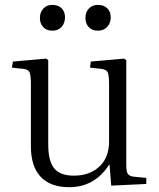

<svg xmlns="http://www.w3.org/2000/svg" viewBox="-20 -755 652 789"><path d="M382.8 -628.9Q358.4 -628.9 344.7 -643.6Q331.1 -658.2 331.1 -681.2Q331.1 -704.6 345 -719.7Q358.9 -734.9 382.8 -734.9Q406.7 -734.9 420.9 -720.9Q435.1 -707 435.1 -684.1Q435.1 -660.6 420.7 -644.8Q406.2 -628.9 382.8 -628.9ZM194.8 -628.9Q171.4 -628.9 157.7 -643.6Q144 -658.2 144 -681.2Q144 -704.6 158 -719.7Q171.9 -734.9 194.8 -734.9Q219.2 -734.9 233.2 -721.2Q247.1 -707.5 247.1 -684.1Q247.1 -660.2 233.2 -644.5Q219.2 -628.9 194.8 -628.9ZM264.2 14.2Q187.5 14.2 147.2 -28.3Q106.9 -70.8 106.9 -154.8V-410.2Q106.9 -446.3 101.3 -458.3Q95.7 -470.2 74.2 -472.2L28.8 -477.1L33.2 -502L169.9 -514.2L178.2 -507.8V-161.1Q178.2 -93.8 202.6 -63.5Q227.1 -33.2 283.2 -33.2Q349.1 -33.2 388.7 -70.8Q428.2 -108.4 428.2 -172.9V-410.2Q428.2 -446.3 422.4 -458.3Q416.5 -470.2 394 -472.2L350.1 -477.1L353 -502L490.2 -514.2L499 -507.8V-75.2Q499 -49.8 505.4 -40.3Q511.7 -30.8 530.8 -28.8L581.1 -23.9V1L437 7.8L430.2 -78.1H428.2Q369.1 14.2 264.2 14.2Z"/></svg>

Font: Literata Light
Style: Regular
Weight: 300
Designer: Latin by Veronika Burian and Jose Scaglione. Greek by Irene Vlachou. Cyrillic by Vera Evstafieva.
Foundry: TypeTogether
Version: Version 3.021